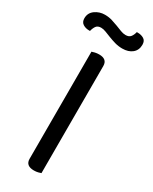

<svg xmlns="http://www.w3.org/2000/svg" viewBox="-222 -838 708 891"><g transform="rotate(30 131.5 -392.5)"><path d="M171 -2Q166 0 156 2.5Q146 5 134 5Q90 5 90 -32V-606Q95 -608 105.5 -610.5Q116 -613 128 -613Q171 -613 171 -576ZM59 -786Q80 -786 98 -780.5Q116 -775 131.5 -769Q147 -763 161 -757.5Q175 -752 188 -752Q206 -752 214.5 -762.5Q223 -773 227 -790H233Q251 -790 265 -781.5Q279 -773 279 -752Q279 -723 259 -706.5Q239 -690 206 -690Q185 -690 166 -695.5Q147 -701 130.5 -707.5Q114 -714 100 -719.5Q86 -725 74 -725Q56 -725 48 -714Q40 -703 36 -686H30Q12 -686 -2 -695Q-16 -704 -16 -724Q-16 -753 7 -769.5Q30 -786 59 -786Z"/></g></svg>

Font: Baloo Da 2
Style: Regular
Weight: 400
Designer: Noopur Datye, Sulekha Rajkumar and Ek Type
Foundry: Ek Type
Version: Version 1.640;hotconv 1.0.111;makeotfexe 2.5.65597; ttfautoh